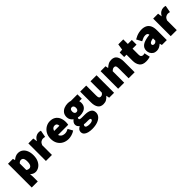

<svg xmlns="http://www.w3.org/2000/svg" viewBox="343 -2146 3868 3868"><g transform="rotate(-45 2277.0 -212.0)"><path d="M58 176V-500H198L210 -454H214Q242 -480 277.5 -496Q313 -512 350 -512Q409 -512 452.5 -480.5Q496 -449 520 -392Q544 -335 544 -258Q544 -172 514 -111.5Q484 -51 436.5 -19.5Q389 12 336 12Q305 12 276.5 -1Q248 -14 224 -38L230 38V176ZM294 -128Q314 -128 331 -140Q348 -152 358 -180Q368 -208 368 -256Q368 -297 360 -322.5Q352 -348 336.5 -360Q321 -372 298 -372Q279 -372 263 -364Q247 -356 230 -336V-152Q245 -139 261.5 -133.5Q278 -128 294 -128Z M638 0V-500H778L790 -414H794Q822 -465 860.5 -488.5Q899 -512 936 -512Q959 -512 973.5 -509.5Q988 -507 998 -502L970 -354Q957 -357 944 -359.5Q931 -362 914 -362Q887 -362 857.5 -343.5Q828 -325 810 -278V0Z M1278 12Q1205 12 1146.5 -19Q1088 -50 1054 -108.5Q1020 -167 1020 -250Q1020 -331 1054.5 -389.5Q1089 -448 1144 -480Q1199 -512 1260 -512Q1334 -512 1382.5 -479.5Q1431 -447 1454.5 -392Q1478 -337 1478 -270Q1478 -248 1475.5 -227.5Q1473 -207 1471 -198H1156L1154 -310H1332Q1332 -339 1317.5 -360.5Q1303 -382 1264 -382Q1242 -382 1222 -370Q1202 -358 1189 -329Q1176 -300 1176 -250Q1176 -197 1195 -168.5Q1214 -140 1243 -129Q1272 -118 1302 -118Q1328 -118 1352.5 -125.5Q1377 -133 1404 -148L1460 -46Q1420 -18 1370 -3Q1320 12 1278 12Z M1754 206Q1697 206 1649 193.5Q1601 181 1572.5 154Q1544 127 1544 82Q1544 51 1562 27.5Q1580 4 1614 -14V-18Q1595 -32 1581.5 -52.5Q1568 -73 1568 -104Q1568 -130 1583.5 -155Q1599 -180 1624 -198V-202Q1597 -220 1576.5 -253.5Q1556 -287 1556 -330Q1556 -392 1586.5 -432.5Q1617 -473 1666 -492.5Q1715 -512 1770 -512Q1791 -512 1811.5 -509Q1832 -506 1850 -500H2036V-376H1964Q1967 -367 1969.5 -353Q1972 -339 1972 -324Q1972 -265 1945 -228.5Q1918 -192 1872 -175Q1826 -158 1770 -158Q1758 -158 1744.5 -159.5Q1731 -161 1714 -165Q1707 -158 1704.5 -152.5Q1702 -147 1702 -136Q1702 -120 1718.5 -113Q1735 -106 1772 -106H1847Q1941 -106 1992.5 -75.5Q2044 -45 2044 24Q2044 78 2008.5 119Q1973 160 1908 183Q1843 206 1754 206ZM1782 100Q1810 100 1832 94.5Q1854 89 1867 78.5Q1880 68 1880 54Q1880 34 1862.5 29Q1845 24 1813 24H1774Q1744 24 1728.5 22.5Q1713 21 1702 18Q1693 27 1688.5 35Q1684 43 1684 54Q1684 78 1711.5 89Q1739 100 1782 100ZM1770 -260Q1786 -260 1798 -267.5Q1810 -275 1817 -290.5Q1824 -306 1824 -330Q1824 -353 1817 -368Q1810 -383 1798 -390.5Q1786 -398 1770 -398Q1746 -398 1731 -381.5Q1716 -365 1716 -330Q1716 -306 1723 -290.5Q1730 -275 1742 -267.5Q1754 -260 1770 -260Z M2270 12Q2188 12 2151 -43.5Q2114 -99 2114 -192V-500H2286V-214Q2286 -166 2298.5 -150Q2311 -134 2336 -134Q2360 -134 2376 -144Q2392 -154 2408 -178V-500H2580V0H2440L2428 -66H2424Q2394 -30 2357.5 -9Q2321 12 2270 12Z M2696 0V-500H2836L2848 -440H2852Q2882 -469 2920.5 -490.5Q2959 -512 3010 -512Q3093 -512 3129.5 -456.5Q3166 -401 3166 -308V0H2994V-286Q2994 -334 2982 -350Q2970 -366 2944 -366Q2920 -366 2904 -356Q2888 -346 2868 -328V0Z M3484 12Q3387 12 3343.5 -44.5Q3300 -101 3300 -192V-366H3234V-494L3310 -500L3330 -630H3472V-500H3586V-366H3472V-195Q3472 -154 3490 -138Q3508 -122 3532 -122Q3544 -122 3555.5 -124.5Q3567 -127 3576 -130L3602 -6Q3583 0 3554 6Q3525 12 3484 12Z M3788 12Q3741 12 3707.5 -9.5Q3674 -31 3656 -66Q3638 -101 3638 -142Q3638 -220 3702 -264.5Q3766 -309 3910 -324Q3908 -342 3900 -353.5Q3892 -365 3877 -370.5Q3862 -376 3840 -376Q3813 -376 3783 -365.5Q3753 -355 3714 -334L3654 -446Q3689 -467 3725 -482Q3761 -497 3798 -504.5Q3835 -512 3874 -512Q3939 -512 3985.5 -487.5Q4032 -463 4057 -411.5Q4082 -360 4082 -278V0H3942L3930 -48H3926Q3896 -21 3862.5 -4.5Q3829 12 3788 12ZM3848 -120Q3869 -120 3883 -129.5Q3897 -139 3910 -154V-222Q3869 -216 3845.5 -206Q3822 -196 3812 -183Q3802 -170 3802 -156Q3802 -139 3814 -129.5Q3826 -120 3848 -120Z M4194 0V-500H4334L4346 -414H4350Q4378 -465 4416.5 -488.5Q4455 -512 4492 -512Q4515 -512 4529.5 -509.5Q4544 -507 4554 -502L4526 -354Q4513 -357 4500 -359.5Q4487 -362 4470 -362Q4443 -362 4413.5 -343.5Q4384 -325 4366 -278V0Z"/></g></svg>

Font: Assistant ExtraLight ExtraBold
Style: Regular
Weight: 800
Version: Version 3.000